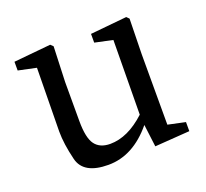

<svg xmlns="http://www.w3.org/2000/svg" viewBox="-93 -592 770 717"><g transform="rotate(-20 292.0 -233.0)"><path d="M176.8 -175.8Q176.8 -108.9 196.3 -82.5Q215.8 -56.2 256.8 -56.2Q326.7 -56.2 397 -121.1L399.9 -417L329.1 -432.1V-466.8L474.1 -481L483.9 -471.2L481 -331.1V-50.8L549.8 -36.1V0L411.1 9.8L399.9 -79.1Q322.3 15.1 223.6 15.1Q125 15.1 108.9 -50Q92.8 -115.2 92.8 -165L96.2 -417L24.9 -432.1V-466.8L171.9 -481L182.1 -471.2L176.8 -331.1Z"/></g></svg>

Font: SourceSerifPro-Regular
Style: Regular
Weight: 400
Designer: Frank Grießhammer
Foundry: Adobe Systems Incorporated
Version: Version 1.014;PS Version 1.0;hotconv 1.0.73;makeotf.lib2.5.5